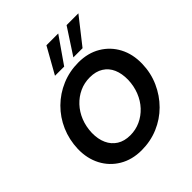

<svg xmlns="http://www.w3.org/2000/svg" viewBox="-250 -1117 1300 1300"><g transform="rotate(-45 399.5 -467.5)"><path d="M358 12Q268 12 199.5 -28.5Q131 -69 94 -139.5Q57 -210 59 -300Q62 -387 94.5 -461.5Q127 -536 184 -592.5Q241 -649 316 -680.5Q391 -712 476 -712Q567 -712 635 -671.5Q703 -631 740 -561Q777 -491 775 -400Q773 -314 739.5 -239Q706 -164 649.5 -107.5Q593 -51 518.5 -19.5Q444 12 358 12ZM376 -114Q428 -114 473.5 -135Q519 -156 554 -193.5Q589 -231 609 -281.5Q629 -332 631 -390Q632 -450 613 -493.5Q594 -537 555 -561.5Q516 -586 459 -586Q406 -586 360.5 -565Q315 -544 280 -506.5Q245 -469 225 -419Q205 -369 203 -310Q202 -251 222 -207Q242 -163 281 -138.5Q320 -114 376 -114ZM476 -760 598 -947H711L564 -760ZM300 -760 405 -947H518L388 -760Z"/></g></svg>

Font: DM Sans 18pt ExtraBold
Style: Italic
Weight: 800
Italic angle: -10°
Designer: Colophon Foundry, Jonny Pinhorn
Foundry: Colophon Foundry
Version: Version 4.004;gftools[0.9.30]